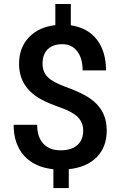

<svg xmlns="http://www.w3.org/2000/svg" viewBox="-20 -846 608 969"><path d="M399.9 -185.5Q399.9 -227.1 373.5 -254.2Q347.2 -281.2 285.6 -303Q224.1 -324.7 189.9 -343.3Q76.2 -404.3 76.2 -523.9Q76.2 -605 125.5 -657.2Q174.8 -709.5 259.3 -719.2V-825.7H337.4V-718.3Q422.4 -706.1 468.8 -646.2Q515.1 -586.4 515.1 -490.7H397Q397 -552.2 369.4 -587.6Q341.8 -623 294.4 -623Q247.6 -623 221.2 -597.7Q194.8 -572.3 194.8 -524.9Q194.8 -482.4 220.9 -456.8Q247.1 -431.2 309.6 -408.2Q372.1 -385.3 407.7 -365.7Q443.4 -346.2 467.8 -321Q492.2 -295.9 505.4 -263.2Q518.6 -230.5 518.6 -186.5Q518.6 -104 468 -52.7Q417.5 -1.5 327.1 7.8V103H249.5V8.3Q152.8 -2.4 100.8 -61Q48.8 -119.6 48.8 -216.3H167.5Q167.5 -154.8 198.5 -121.1Q229.5 -87.4 286.1 -87.4Q341.8 -87.4 370.8 -114.3Q399.9 -141.1 399.9 -185.5Z"/></svg>

Font: Shabnam Medium FD
Style: Medium-FD
Weight: 500
Foundry: DejaVu fonts team - Redesigned by Saber Rastikerdar - Based on Vazir font
Version: Version 5.0.0